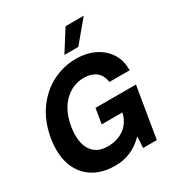

<svg xmlns="http://www.w3.org/2000/svg" viewBox="-218 -1113 1203 1277"><g transform="rotate(-30 383.5 -474.5)"><path d="M476.9 -797.6H370L472.3 -959.2H611.9ZM296.9 9.9Q228.7 10.3 174.9 -10.3Q121.1 -30.9 83.8 -68.9Q46.5 -106.9 27 -160.3Q7.5 -213.8 7.8 -279.1Q7.8 -351.2 29.8 -427.6Q51.5 -503.2 94.8 -565Q158.4 -653.1 243.6 -695Q329.9 -737.2 420.5 -737.2Q463.8 -737.2 500.9 -728.7Q538 -720.2 568.4 -704.7Q598.7 -689.3 622.3 -667.8Q646 -646.3 662.3 -620Q680.4 -591.3 687.7 -560.5Q695 -529.8 695 -492.2H539.4Q536.2 -517.4 526.3 -537.6Q516.3 -557.9 499.3 -571.9Q482.2 -585.9 458.3 -593.6Q434.3 -601.2 403.4 -601.2Q320 -601.2 255.7 -540.1Q192.1 -479 171.2 -364.3Q168.3 -346.2 166.9 -329.5Q165.5 -312.9 165.5 -297.6Q165.5 -229.8 192.5 -187.9Q231.2 -126.1 317.1 -126.1Q357.6 -126.1 390.8 -137.1Q424 -148.1 448.9 -167.6Q473.7 -187.1 489.9 -214.3Q506 -241.5 512.8 -273.4H354L373.2 -389.2H683.9L619.3 0H514.2L519.2 -83.1H515.3Q424.4 9.9 296.9 9.9Z"/></g></svg>

Font: Linik Sans
Style: Bold Italic
Weight: 700
Italic angle: 9°
Designer: Fonts by Rasmus Andersson / Changes by Cristiano Sobral with parts from Marc Monis
Foundry: rsms
Version: Version 3.020; ttfautohint (v1.6)